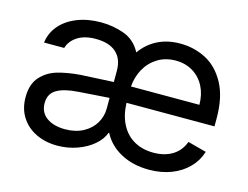

<svg xmlns="http://www.w3.org/2000/svg" viewBox="-81 -667 1046 809"><g transform="rotate(15 442.5 -262.0)"><path d="M421.4 -95.7H418.9Q408.2 -65.9 379.4 -41.3Q350.6 -16.6 309.6 -2Q268.6 12.7 222.7 12.7Q171.9 12.7 130.9 -6.8Q89.8 -26.4 65.9 -63.2Q42 -100.1 42 -150.4Q42 -207.5 70.8 -239.5Q99.6 -271.5 142.3 -283.9Q185.1 -296.4 241.2 -300.8L384.8 -308.1V-357.4Q384.8 -408.7 354.2 -436.3Q323.7 -463.9 264.6 -463.9Q216.3 -463.9 185.5 -444.1Q154.8 -424.3 145.5 -392.6H57.6Q63 -435.1 90.8 -467.8Q118.7 -500.5 164.8 -518.8Q210.9 -537.1 268.6 -537.1Q321.8 -537.1 369.9 -519.5Q418 -502 443.8 -453.1Q472.7 -493.7 515.6 -515.4Q558.6 -537.1 614.3 -537.1Q674.3 -537.1 726.1 -510.5Q777.8 -483.9 810.3 -424.6Q842.8 -365.2 842.8 -272.5V-237.3H459Q460.9 -182.1 481.7 -143.1Q502.4 -104 538.6 -83.7Q574.7 -63.5 622.1 -63.5Q670.4 -63.5 704.6 -84.2Q738.8 -105 753.9 -145.5L835 -124Q822.8 -84 793 -53.5Q763.2 -22.9 719.5 -6.1Q675.8 10.7 623 10.7Q552.7 10.7 500 -17.6Q447.3 -45.9 421.4 -95.7ZM237.3 -62.5Q282.7 -62.5 316.2 -80.6Q349.6 -98.6 367.2 -128.4Q384.8 -158.2 384.8 -192.4V-238.8Q373 -238.3 320.3 -234.4L251 -229.5Q189.9 -225.6 158 -206.8Q126 -188 126 -147.5Q126 -106.4 156.5 -84.5Q187 -62.5 237.3 -62.5ZM757.8 -308.6Q757.8 -353 740 -387.9Q722.2 -422.9 689.5 -442.9Q656.7 -462.9 614.3 -462.9Q569.8 -462.9 535.6 -441.9Q501.5 -420.9 481.9 -385.5Q462.4 -350.1 459.5 -308.6Z"/></g></svg>

Font: WEMIX Pretendard
Style: Regular
Weight: 400
Designer: Base glyphs from Inter by Rasmus Andersson; Hangeul glyphs from Noto Sans CJK(Source Han Sans) by Jang Soo-young and Kan
Foundry: Kil Hyung-jin
Version: Version 1.000